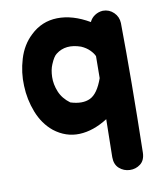

<svg xmlns="http://www.w3.org/2000/svg" viewBox="-83 -601 740 869"><g transform="rotate(-10 287.5 -166.0)"><path d="M515 134Q522 -201 519 -461Q518 -490 497.5 -510Q477 -530 448 -530Q428 -529 411 -518Q394 -507 386 -489Q309 -534 238 -532.5Q167 -531 115 -481Q72 -441 53.5 -379.5Q35 -318 38 -257Q40 -194 63 -135Q86 -76 131 -39Q185 3 248.5 0.5Q312 -2 378 -44Q377 30 375 130Q375 164 395.5 182Q416 200 443.5 201Q471 202 492.5 185.5Q514 169 515 134ZM231 -147Q197 -172 183 -206.5Q169 -241 170 -274.5Q171 -308 181 -331Q195 -365 209 -375Q255 -411 323 -387Q346 -377 361 -362Q376 -347 382 -333L381 -232Q357 -164 321 -147Q285 -130 231 -147Z"/></g></svg>

Font: Balsamiq Sans
Style: Bold
Weight: 700
Designer: Michael Angeles
Foundry: Balsamiq SRL
Version: Version 1.020; ttfautohint (v1.8.4.7-5d5b);gftools[0.9.26]